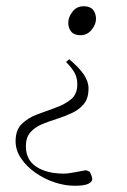

<svg xmlns="http://www.w3.org/2000/svg" viewBox="-20 -586 408 616"><path d="M238 -473Q218 -473 208.5 -484.5Q199 -496 199 -513Q199 -531 212.5 -548.5Q226 -566 249 -566Q269 -566 278.5 -554.5Q288 -543 288 -525Q288 -508 274 -490.5Q260 -473 238 -473ZM220 10Q188 10 155 -1Q122 -12 93.5 -32Q65 -52 47.5 -78Q30 -104 30 -133Q30 -169 50 -188.5Q70 -208 99.5 -219Q129 -230 158.5 -240.5Q188 -251 208 -267.5Q228 -284 228 -315Q228 -337 219 -353Q210 -369 192 -387L202 -396Q233 -370 248.5 -347.5Q264 -325 264 -302Q264 -271 249.5 -253Q235 -235 212 -224Q189 -213 163.5 -205Q138 -197 115 -187.5Q92 -178 77.5 -161.5Q63 -145 63 -117Q63 -73 96.5 -51Q130 -29 185 -29Q193 -29 203 -30.5Q213 -32 224 -34L256 -40L268 -35L273 -24Q276 -16 276 -11Q276 -3 263.5 3.5Q251 10 220 10Z"/></svg>

Font: Spectral SC ExtraLight
Style: Italic
Weight: 275
Italic angle: -10°
Designer: Jean-Baptiste Levee
Foundry: Production Type
Version: Version 2.001